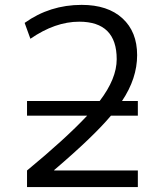

<svg xmlns="http://www.w3.org/2000/svg" viewBox="-20 -760 659 780"><path d="M80.1 -667Q182.6 -740.2 311.5 -740.2Q418 -740.2 477.5 -685.5Q537.1 -630.9 537.1 -536.1Q537.1 -441.4 475.6 -349.6H540V-290H430.7Q357.4 -203.1 200.2 -69.3V-67.4H540V0H89.8V-67.4Q246.1 -196.3 334 -290H89.8V-349.6H384.8Q454.1 -440.4 454.1 -519.5Q454.1 -671.9 301.8 -671.9Q204.1 -671.9 103.5 -602.5Z"/></svg>

Font: GenEi M Gothic v2 Regular
Style: Regular
Weight: 400
Version: Version 2.0